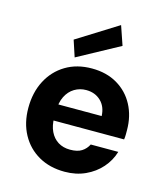

<svg xmlns="http://www.w3.org/2000/svg" viewBox="-116 -861 836 963"><g transform="rotate(15 302.5 -380.0)"><path d="M309 12Q232 12 174 -21Q116 -54 83.5 -113.5Q51 -173 51 -251Q51 -331 83 -392.5Q115 -454 173 -489Q231 -524 309 -524Q385 -524 441 -491Q497 -458 527.5 -400.5Q558 -343 558 -270Q558 -260 558 -247.5Q558 -235 556 -222H151V-306H417Q415 -355 385 -383.5Q355 -412 309 -412Q276 -412 248.5 -395.5Q221 -379 205 -347Q189 -315 189 -266V-236Q189 -196 203.5 -165.5Q218 -135 244.5 -118.5Q271 -102 307 -102Q345 -102 367 -116Q389 -130 401 -154H544Q530 -107 497 -69.5Q464 -32 416 -10Q368 12 309 12ZM210 -555 182 -640 393 -772 427 -673Z"/></g></svg>

Font: DM Sans 12pt ExtraBold
Style: Regular
Weight: 800
Version: Version 4.004;gftools[0.9.30]